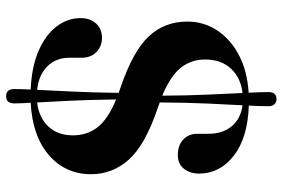

<svg xmlns="http://www.w3.org/2000/svg" viewBox="-164 -660 899 610"><g transform="rotate(90 285.0 -354.5)"><path d="M308 49.5Q308 75 285 75Q262.5 75 262.5 49.5Q262.5 38 262.8 25Q263 12 264 -3Q192 -6 141.2 -28Q90.5 -50 63.8 -85Q37 -120 37 -161.5Q37 -191.5 54 -210.5Q71 -229.5 100 -229.5Q126.5 -229.5 144.8 -211.8Q163 -194 163 -164.5V-125Q163 -84 190 -56.2Q217 -28.5 265 -23.5Q267 -69 270.2 -132.5Q273.5 -196 274.5 -282.5Q266 -285.5 257.5 -288.5Q140.5 -328.5 94.2 -379Q48 -429.5 48 -500.5Q48 -552 75.5 -594.5Q103 -637 153.5 -664Q204 -691 274 -695.5Q273 -714 272.5 -729.5Q272 -745 272 -758.5Q272 -784 294.5 -784Q304 -784 310.5 -777.5Q317 -771 317 -758Q317 -746 316.5 -730.5Q316 -715 315 -696Q417.5 -692.5 474.2 -648.2Q531 -604 531 -538Q531 -509.5 515.8 -490Q500.5 -470.5 472 -470.5Q441 -470.5 422.8 -487.8Q404.5 -505 404.5 -532.5V-568.5Q404.5 -613 380.5 -641.8Q356.5 -670.5 314 -676Q311.5 -630 308.5 -565.2Q305.5 -500.5 305 -413Q313.5 -409.5 323 -406.5Q440 -367 486.5 -315Q533 -263 533 -195Q533 -113.5 472.5 -61Q412 -8.5 306 -3Q307 12.5 307.5 25.8Q308 39 308 49.5ZM168.5 -557Q168.5 -513.5 194.2 -480.5Q220 -447.5 283.5 -421Q283 -505.5 280 -568Q277 -630.5 275 -676Q226.5 -670.5 197.5 -639.2Q168.5 -608 168.5 -557ZM409.5 -137Q409.5 -182 384.2 -215Q359 -248 295.5 -274.5Q296.5 -191 299.5 -129.2Q302.5 -67.5 305 -23.5Q353 -29 381.2 -59Q409.5 -89 409.5 -137Z"/></g></svg>

Font: Fraunces 72pt S000 SemiBold
Style: Regular
Weight: 600
Version: Version 1.000; ttfautohint (v1.8.3)